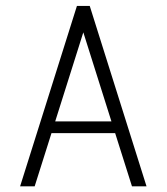

<svg xmlns="http://www.w3.org/2000/svg" viewBox="-20 -662 570 657"><path d="M168.9 -246.6H361.3L265.1 -551.3ZM156.2 -206.5 98.6 -24.4H48.8L243.2 -641.6H287.1L481.4 -24.4H431.6L374 -206.5Z"/></svg>

Font: AzarMehrMonospaced
Style: SansRegular
Weight: 1
Designer: Amin Abedi
Version: Version 1.00